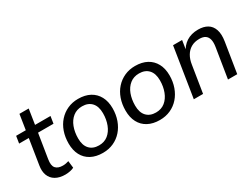

<svg xmlns="http://www.w3.org/2000/svg" viewBox="-51 -1130 2148 1635"><g transform="rotate(-30 1022.5 -313.0)"><path d="M242 9Q184 9 146 -13.5Q108 -36 93 -76Q78 -116 87 -170L126 -417H31L42 -487H137L160 -635H251L228 -487H380L369 -417H217L179 -179Q169 -119 191 -93.5Q213 -68 261 -68Q277 -68 292 -71Q307 -74 319 -78L327 -9Q313 -1 289 4Q265 9 242 9Z M611 9Q544 9 495.5 -17Q447 -43 421.5 -91.5Q396 -140 396 -206Q396 -269 414.5 -322Q433 -375 468 -414Q503 -453 550.5 -474.5Q598 -496 655 -496Q723 -496 771 -470Q819 -444 845 -395.5Q871 -347 871 -280Q871 -218 852 -165Q833 -112 798.5 -73Q764 -34 716.5 -12.5Q669 9 611 9ZM614 -63Q667 -63 703.5 -92.5Q740 -122 759.5 -172.5Q779 -223 779 -284Q779 -352 745.5 -388Q712 -424 653 -424Q600 -424 563 -394.5Q526 -365 507 -315Q488 -265 488 -203Q488 -135 521.5 -99Q555 -63 614 -63Z M1171 9Q1104 9 1055.5 -17Q1007 -43 981.5 -91.5Q956 -140 956 -206Q956 -269 974.5 -322Q993 -375 1028 -414Q1063 -453 1110.5 -474.5Q1158 -496 1215 -496Q1283 -496 1331 -470Q1379 -444 1405 -395.5Q1431 -347 1431 -280Q1431 -218 1412 -165Q1393 -112 1358.5 -73Q1324 -34 1276.5 -12.5Q1229 9 1171 9ZM1174 -63Q1227 -63 1263.5 -92.5Q1300 -122 1319.5 -172.5Q1339 -223 1339 -284Q1339 -352 1305.5 -388Q1272 -424 1213 -424Q1160 -424 1123 -394.5Q1086 -365 1067 -315Q1048 -265 1048 -203Q1048 -135 1081.5 -99Q1115 -63 1174 -63Z M1508 0 1585 -487H1674L1657 -379H1648Q1673 -435 1720.5 -465.5Q1768 -496 1835 -496Q1889 -496 1925.5 -474.5Q1962 -453 1977.5 -408Q1993 -363 1982 -294L1935 0H1844L1891 -293Q1898 -337 1890.5 -365.5Q1883 -394 1862 -408Q1841 -422 1805 -422Q1758 -422 1724 -402.5Q1690 -383 1669 -347.5Q1648 -312 1641 -263L1599 0Z"/></g></svg>

Font: Nunito Sans 12pt ExtraLight 12pt Medium
Style: Italic
Weight: 500
Italic angle: -9°
Version: Version 3.101;gftools[0.9.27]